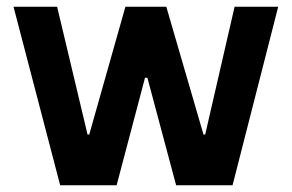

<svg xmlns="http://www.w3.org/2000/svg" viewBox="-20 -548 863 568"><path d="M20 -528H149L239 -150H244L351 -528H472L582 -150H587L674 -528H803L668 0H501L416 -318H409L325 0H158Z"/></svg>

Font: Be Vietnam
Style: Bold
Weight: 700
Designer: Gabriel Lam
Foundry: TypeRant
Version: Version 4.000